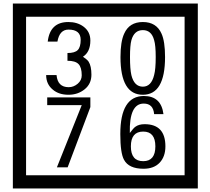

<svg xmlns="http://www.w3.org/2000/svg" viewBox="-20 -980 1195 1090"><path d="M1103 90H53V-960H1103ZM1028 15V-885H128V15ZM499 -556Q499 -504 460.5 -473Q422 -442 369 -442Q314 -442 280 -471Q242 -502 242 -554H301Q307 -485 370 -485Q398 -485 421 -504.5Q444 -524 444 -552Q444 -597 426 -616Q408 -635 363 -635V-679Q405 -679 421.5 -696Q438 -713 438 -754Q438 -812 369 -812Q318 -812 306 -744H251Q264 -855 368 -855Q419 -855 454 -829Q493 -800 493 -750Q493 -685 451 -658Q475 -642 483 -630Q499 -605 499 -556ZM917 -656Q917 -442 791 -442Q664 -442 664 -656Q664 -744 685 -789Q714 -855 791 -855Q868 -855 897 -789Q917 -745 917 -656ZM864 -656Q864 -723 855 -752Q840 -809 791 -809Q742 -809 726 -752Q718 -723 718 -656Q718 -587 726 -553Q742 -488 791 -488Q839 -488 855 -554Q864 -587 864 -656ZM493 -372 364 -30H303L444 -383H248V-427H493ZM919 -149Q919 -91 886.5 -56.5Q854 -22 795 -22Q711 -22 684 -73Q663 -111 663 -219Q663 -435 797 -435Q895 -435 908 -332H855Q850 -392 796 -392Q713 -392 717 -225Q738 -253 748 -260Q768 -275 801 -275Q919 -275 919 -149ZM862 -149Q862 -233 793 -233Q723 -233 723 -149Q723 -65 793 -65Q862 -65 862 -149Z"/></svg>

Font: Unicode BMP Fallback SIL
Style: Regular
Weight: 400
Foundry: NRSI, SIL International
Version: Version 5.1 Based on Unicode 5.1